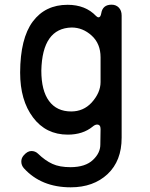

<svg xmlns="http://www.w3.org/2000/svg" viewBox="-20 -560 640 820"><path d="M284 -84Q336 -84 371 -121.5Q409.5 -164 409.5 -209.5V-315Q409.5 -373.5 371.5 -408Q333.5 -442.5 286 -442.5Q160.5 -439.5 156.5 -258.5Q156.5 -173 189.5 -128.5Q222.5 -84 284 -84ZM282 240Q156 240 82 158.5Q71 146 71 130Q71 116 80 105Q96.5 85 114 85Q130.5 85 142 96Q157.5 111 173 122Q188.5 133 204 140Q234 154 282 154Q345 153.5 377 123Q408.5 93.5 408.5 57.5L409.5 -9Q409.5 -28 394.5 -28Q386 -28 376 -19.5Q334 15 269.5 15Q176 15 121 -58.5Q66 -131.5 66 -250Q66.5 -396 120 -468Q173.5 -539.5 268.5 -539.5Q345 -539.5 390.5 -491.5Q396 -486 401 -486Q409.5 -486 412.5 -503.5Q418.5 -540 456.5 -540Q475.5 -540 487.5 -527.5Q499.5 -515 499.5 -493.5V28.5Q499.5 127 439.5 183.5Q379 240 282 240Z"/></svg>

Font: Maple Mono SC NF
Style: Regular
Weight: 400
Designer: subframe7536
Version: Version 4.2; ttfautohint (v1.8.4.7-5d5b-dirty);Nerd Fonts 6.